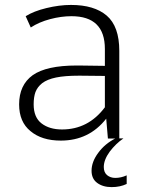

<svg xmlns="http://www.w3.org/2000/svg" viewBox="-20 -559 595 774"><path d="M430.2 195.3Q463.9 195.3 490.7 182.6V147.9Q467.8 158.2 444.8 158.2Q425.3 158.2 411.6 147Q398.4 135.7 398.4 114.3Q398.4 85 422.4 52.2Q446.8 20 477.5 -1H445.3Q402.8 20.5 376 57.1Q349.1 93.3 349.1 129.4Q349.1 161.6 371.6 178.2Q394.5 195.3 430.2 195.3ZM230 -37.1Q179.2 -37.1 147.5 -61.5Q115.7 -85.9 115.7 -138.2Q115.7 -168 123 -188Q130.9 -208.5 149.9 -223.6Q170.4 -239.3 206.1 -246.6Q241.7 -253.9 297.9 -253.9H303.2L402.8 -252.9V-126.5Q335.9 -37.1 230 -37.1ZM57.1 -138.2Q57.1 -67.4 103 -30.3Q148.4 7.8 225.1 7.8Q338.9 7.8 408.2 -80.6L415 -0.5H460.9V-354Q460.9 -452.6 410.2 -496.1Q359.9 -539.1 266.1 -539.1Q219.2 -539.1 167 -526.4Q116.2 -514.2 83.5 -493.7L104 -448.2Q137.7 -470.2 182.1 -481.9Q226.6 -493.7 268.1 -493.7Q402.8 -493.7 402.8 -361.8V-293.5L297.9 -294.9H289.1Q167 -294.9 111.8 -255.9Q57.1 -216.3 57.1 -138.2Z"/></svg>

Font: My Font
Style: ExtraLight
Weight: 500
Designer: Vernon Adams
Foundry: newtypography
Version: Version 0.001